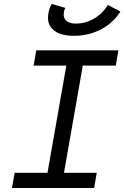

<svg xmlns="http://www.w3.org/2000/svg" viewBox="-20 -947 626 967"><path d="M40.5 0 53.7 -76.7H219.2L314 -616.7H149.4L162.6 -693.4H576.2L563 -616.7H397L302.2 -76.7H467.3L454.1 0ZM352.1 -766.6Q281.2 -766.6 247.6 -797.4Q221.7 -820.3 221.7 -857.4Q221.7 -868.7 224.1 -881.8Q229 -909.2 240.7 -927.2L309.1 -907.2Q303.2 -896.5 301.8 -885.7Q300.8 -879.4 300.8 -873.5Q300.8 -855 313 -843.3Q329.1 -828.1 362.8 -828.1Q408.2 -828.1 449.5 -850.8Q490.7 -873.5 518.1 -914.1L523.4 -921.9L586.4 -888.7L580.1 -879.4Q543.5 -826.2 483.4 -796.4Q423.3 -766.6 352.1 -766.6Z"/></svg>

Font: CaskaydiaCove NFP SemiLight
Style: Italic
Weight: 350
Italic angle: -10°
Designer: Aaron Bell
Foundry: Saja Typeworks
Version: Version 2111.001; VTT 6.35;Nerd Fonts 3.1.1